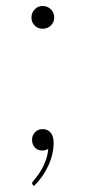

<svg xmlns="http://www.w3.org/2000/svg" viewBox="-20 -499 285 641"><path d="M89.5 118Q87 115.5 87 112.5Q87 111 89.5 107.5Q93.5 102.5 101.8 92.2Q110 82 118.2 67.8Q126.5 53.5 133 35.8Q139.5 18 141 -2Q132.5 3.5 120.5 3.5Q106 3.5 96.5 -6.5Q87 -16.5 87 -32.5Q87 -47 96.8 -57.5Q106.5 -68 122.5 -68Q139 -68 149 -56.2Q159 -44.5 159 -23.5Q159 16.5 141 54.8Q123 93 93.5 122ZM85 -440.5Q85 -456.5 95.8 -467.8Q106.5 -479 122.5 -479Q138.5 -479 149.8 -467.8Q161 -456.5 161 -440.5Q161 -424.5 149.8 -413.8Q138.5 -403 122.5 -403Q106.5 -403 95.8 -413.8Q85 -424.5 85 -440.5Z"/></svg>

Font: Lato 2
Style: Regular
Weight: 200
Designer: Lukasz Dziedzic with Adam Twardoch and Botio Nikoltchev
Foundry: tyPoland Lukasz Dziedzic
Version: Version 2.015; 2015-08-06; http://www.latofonts.com/